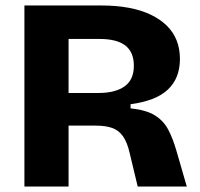

<svg xmlns="http://www.w3.org/2000/svg" viewBox="-20 -680 728 700"><path d="M69 0V-660H350Q405 -660 450 -651.5Q495 -643 529.5 -626.5Q564 -610 588 -586.5Q612 -563 624 -532.5Q636 -502 636 -465Q636 -430 625 -402Q614 -374 591.5 -353Q569 -332 535 -319Q501 -306 456 -300V-285Q513 -279 544.5 -259.5Q576 -240 593 -208Q610 -176 623 -131L661 0H482L453 -121Q444 -161 428.5 -183Q413 -205 389 -213.5Q365 -222 329 -222H230V0ZM230 -341H339Q400 -341 434 -365Q468 -389 468 -440Q468 -490 437 -514Q406 -538 343 -538H230Z"/></svg>

Font: Bricolage Grotesque 96pt ExtraBold ExtraBold
Style: Regular
Weight: 800
Version: Version 1.001;gftools[0.9.33.dev8+g029e19f]